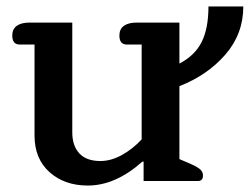

<svg xmlns="http://www.w3.org/2000/svg" viewBox="-20 -561 776 595"><path d="M87 -141V-423H41Q18 -423 18 -451Q18 -471 32 -481Q46 -491 71 -491H204V-151Q204 -109 226 -85.5Q248 -62 291 -62Q324 -62 357.5 -80.5Q391 -99 419 -129V-423H373Q350 -423 350 -451Q350 -471 364 -481Q378 -491 403 -491H536V-364Q584 -389 605 -431Q626 -473 626 -541H734Q734 -456 678.5 -392Q623 -328 536 -294V-68L573 -52Q593 -43 601 -35.5Q609 -28 609 -17Q609 0 593 0H425V-60H421Q338 14 252 14Q180 14 133.5 -27.5Q87 -69 87 -141Z"/></svg>

Font: Maitree Semibold
Style: Regular
Weight: 600
Designer: CadsonDemak Team
Foundry: CadsonDemak
Version: Version 1.000